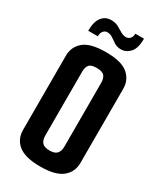

<svg xmlns="http://www.w3.org/2000/svg" viewBox="-197 -846 776 922"><g transform="rotate(30 191.0 -384.5)"><path d="M191 6Q108 6 70 -24Q32 -54 32 -106V-517Q32 -566 68.5 -597Q105 -628 191 -628Q277 -628 313.5 -597Q350 -566 350 -517V-106Q350 -55 312 -24.5Q274 6 191 6ZM191 -83Q220 -83 232 -96.5Q244 -110 244 -135V-489Q244 -513 233 -526.5Q222 -540 190 -540Q159 -540 148.5 -527Q138 -514 138 -490V-135Q138 -110 150 -96.5Q162 -83 191 -83ZM65 -674Q65 -725 84.5 -749.5Q104 -774 136 -774Q159 -774 175.5 -765Q192 -756 206.5 -747Q221 -738 236 -738Q251 -738 259.5 -748.5Q268 -759 268 -775H316Q316 -721 294.5 -698Q273 -675 246 -675Q223 -675 207.5 -685Q192 -695 179 -704.5Q166 -714 148 -714Q136 -714 127 -703.5Q118 -693 118 -674Z"/></g></svg>

Font: Smooch Sans
Style: Bold
Weight: 700
Designer: Robert E. Leuschke
Foundry: Robert E. Leuschke
Version: Version 1.010